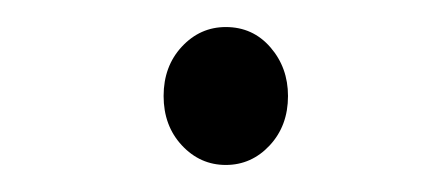

<svg xmlns="http://www.w3.org/2000/svg" viewBox="-20 -672 324 142"><path d="M101 -601Q101 -623 114.5 -637.5Q128 -652 147 -652Q167 -652 180 -637Q193 -622 193 -601Q193 -579 179.5 -564.5Q166 -550 147 -550Q128 -550 114.5 -564.5Q101 -579 101 -601Z"/></svg>

Font: Noto Sans Light
Style: Italic
Weight: 300
Italic angle: -12°
Designer: Monotype Design Team
Foundry: Monotype Imaging Inc.
Version: Version 2.013; ttfautohint (v1.8.4.7-5d5b)